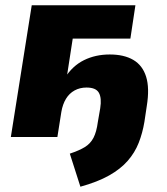

<svg xmlns="http://www.w3.org/2000/svg" viewBox="-20 -518 632 726"><path d="M284 188 244 63Q280 51 301 38Q322 25 333.5 3Q345 -19 350 -57L359 -109Q365 -147 354 -167Q343 -187 307 -187Q282 -187 262 -176Q242 -165 229.5 -144.5Q217 -124 212 -95L197 0H21L100 -498H492L473 -372H255L232 -223H225Q254 -269 297.5 -290.5Q341 -312 395 -312Q449 -312 484 -291.5Q519 -271 532.5 -228Q546 -185 535 -117L526 -57Q519 -15 504.5 22Q490 59 463 90Q436 121 392.5 145.5Q349 170 284 188Z"/></svg>

Font: Nunito Sans 10pt SemiCondensed Black
Style: Italic
Weight: 900
Width: 4
Italic angle: -9°
Designer: Vernon Adams
Foundry: Vernon Adams
Version: Version 3.101;gftools[0.9.27]